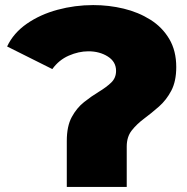

<svg xmlns="http://www.w3.org/2000/svg" viewBox="-20 -736 735 756"><path d="M243 0V-181Q243 -239 262.5 -275Q282 -311 311 -334Q340 -357 369 -374.5Q398 -392 417.5 -410.5Q437 -429 437 -457Q437 -493 404.5 -513.5Q372 -534 328 -534Q290 -534 251 -517Q212 -500 186 -464L8 -553Q33 -606 85.5 -642.5Q138 -679 206.5 -697.5Q275 -716 347 -716Q409 -716 467 -702Q525 -688 572 -658.5Q619 -629 646.5 -582.5Q674 -536 674 -472Q674 -416 654.5 -379Q635 -342 606 -316.5Q577 -291 547.5 -269Q518 -247 498.5 -222Q479 -197 479 -159V0Z"/></svg>

Font: Montserrat Black
Style: Regular
Weight: 900
Designer: Julieta Ulanovsky
Foundry: Julieta Ulanovsky
Version: Version 9.000; ttfautohint (v1.8.4.7-5d5b)